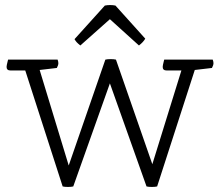

<svg xmlns="http://www.w3.org/2000/svg" viewBox="-20 -736 870 760"><path d="M560 2 415 -406 270 2Q262 4 249 4Q236 4 228 2L80 -457H22Q6 -457 6 -471Q6 -477 10 -492L12 -500H208Q211 -492 211 -486Q211 -478 205 -467L137 -459L252 -81L397 -500Q405 -502 418 -502Q431 -502 439 -500L583 -86L698 -457H640Q624 -457 624 -471Q624 -477 628 -492L630 -500H822Q825 -492 825 -486Q825 -478 819 -467L751 -459L602 2Q594 4 581 4Q568 4 560 2ZM530 -556 415 -660 298 -556Q288 -564 283.5 -569Q279 -574 275 -581L395 -714Q399 -715 405 -715.5Q411 -716 416 -716Q421 -716 427 -715.5Q433 -715 437 -714L555 -583Q547 -569 530 -556Z"/></svg>

Font: Scope One
Style: Regular
Weight: 400
Designer: Dalton Maag Ltd
Foundry: Dalton Maag Ltd
Version: Version 1.002; ttfautohint (v1.4.1) -l 11 -r 50 -G 50 -x 14 